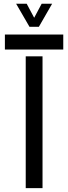

<svg xmlns="http://www.w3.org/2000/svg" viewBox="-20 -980 355 1000"><path d="M114 0V-686.5H201.5V0ZM5.5 -722V-800H309.5V-722ZM133.5 -840.5 64 -960.5H119L158 -887.5L197 -960.5H251.5L182.5 -840.5Z"/></svg>

Font: Big Shoulders Stencil Display Thin SemiBold
Style: Regular
Weight: 600
Version: Version 2.001